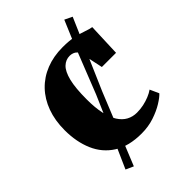

<svg xmlns="http://www.w3.org/2000/svg" viewBox="-216 -730 919 919"><g transform="rotate(-45 244.0 -270.0)"><path d="M271.5 11Q185.5 11 130.2 -24Q75 -59 48.5 -120.5Q22 -182 22 -261Q22 -327 41.5 -380.2Q61 -433.5 97.2 -471.2Q133.5 -509 184 -529Q234.5 -549 296 -549Q343 -549 374.2 -541.8Q405.5 -534.5 427 -526.8Q448.5 -519 464.5 -516.5L458 -349H362L338 -461.5Q335.5 -473.5 328.2 -481.2Q321 -489 311 -492.5Q301 -496 291 -496Q264 -496 243.8 -476.8Q223.5 -457.5 212.2 -412.5Q201 -367.5 201 -290.5Q201 -234.5 209.8 -193.8Q218.5 -153 235.2 -126.8Q252 -100.5 275.2 -88Q298.5 -75.5 326.5 -75.5Q349.5 -75.5 371.8 -80.2Q394 -85 413.5 -93Q433 -101 447 -111L467.5 -65.5Q455 -51.5 426 -33.5Q397 -15.5 357.2 -2.2Q317.5 11 271.5 11ZM134 95.5 95 78 148.5 -42.5 249.5 -275.5 350 -530 395 -636.5 433.5 -618 388 -513 280.5 -265 184 -27.5Z"/></g></svg>

Font: Merriweather 72pt Black
Style: Regular
Weight: 900
Version: Version 2.100